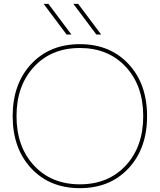

<svg xmlns="http://www.w3.org/2000/svg" viewBox="-20 -970 832 1000"><path d="M327 -790 207 -950H232L352 -790ZM482 -790 362 -950H387L507 -790ZM142.5 -93.5Q46 -197 46 -365Q46 -533 142.5 -636.5Q239 -740 396 -740Q553 -740 649.5 -636.5Q746 -533 746 -365Q746 -197 649.5 -93.5Q553 10 396 10Q239 10 142.5 -93.5ZM157 -108Q248 -10 396 -10Q544 -10 635 -108Q726 -206 726 -365Q726 -524 635 -622Q544 -720 396 -720Q248 -720 157 -622Q66 -524 66 -365Q66 -206 157 -108Z"/></svg>

Font: M PLUS 1p Thin
Style: Regular
Weight: 250
Version: Version 1.062